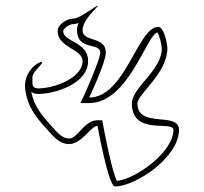

<svg xmlns="http://www.w3.org/2000/svg" viewBox="-20 -742 736 693"><path d="M329 -720C310 -710 266 -675 245 -675C222 -675 188 -654 188 -630C188 -570 278 -565 278 -522C278 -459 173 -423 119 -423C94 -423 97 -437 97 -462C97 -483 130 -505 132 -517C133 -526 58 -492 72 -412C82 -354 110 -318 149 -276C172 -250 194 -222 230 -222C275 -222 309 -288 332 -288C332 -288 371 -69 395 -69C469 -69 626 -174 626 -273C626 -342 476 -276 476 -369C476 -402 584 -477 584 -567C584 -585 572 -645 551 -645C477 -645 432 -390 302 -390C302 -390 362 -517 362 -552C362 -613 278 -588 278 -633C278 -676 352 -732 329 -720ZM263 -659C260 -650 258 -642 258 -633C258 -558 342 -590 342 -552C342 -528 284 -399 284 -399L270 -370H302C443 -370 510 -617 548 -625C556 -615 564 -577 564 -567C564 -488 456 -426 456 -369C456 -250 606 -309 606 -273C606 -194 471 -96 402 -89C382 -127 352 -292 352 -292L349 -308H332C284 -308 260 -242 230 -242C205 -242 189 -261 164 -289C127 -330 103 -361 93 -410C103 -404 110 -403 119 -403C173 -403 298 -437 298 -522C298 -592 208 -590 208 -630C208 -637 228 -655 245 -655C252 -655 259 -658 263 -659Z"/></svg>

Font: CISF Camouflage Kit
Style: OuLn
Weight: 400
Designer: Robert Jablonski, Jasper
Foundry: Cannot Into Space Fonts
Version: Version 1.27